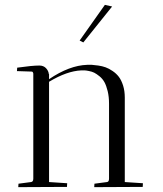

<svg xmlns="http://www.w3.org/2000/svg" viewBox="-20 -770 670 791"><path d="M117.2 -466.8Q115.7 -475.1 110.8 -475.1L49.8 -477.1L50.8 -491.2Q112.3 -500 142.1 -500Q159.2 -500 169.4 -489.3Q179.7 -478.5 181.2 -464.8H182.1V-443.8Q265.6 -500.5 338.9 -502.9Q349.1 -503.4 358.6 -502.9Q368.2 -502.4 384.8 -500Q401.4 -497.6 415 -492.7Q428.7 -487.8 443.8 -477.5Q459 -467.3 469.5 -453.6Q480 -439.9 487.1 -417.7Q494.1 -395.5 494.1 -368.2V-20L568.8 -15.1Q568.8 -14.6 568.4 -7.6Q567.9 -0.5 567.9 0L368.2 1Q368.2 -8.3 369.1 -13.2L420.9 -20Q429.2 -21 429.2 -34.2V-342.8Q429.2 -371.6 423.6 -394.5Q418 -417.5 410.2 -431.6Q402.3 -445.8 389.9 -455.8Q377.4 -465.8 368.2 -470.5Q358.9 -475.1 346.2 -477.5Q333.5 -480 328.6 -480Q323.7 -480 316.9 -480Q315.4 -480 314.9 -480Q255.9 -477.5 182.1 -433.1V-20L256.8 -15.1Q256.8 -14.6 256.3 -7.6Q255.9 -0.5 255.9 0L55.2 1Q55.2 -1.5 55.7 -6.1Q56.2 -10.7 56.2 -13.2L107.9 -20Q117.2 -21 117.2 -34.2ZM412.1 -750 441.9 -743.2 323.2 -595.2 308.1 -603Z"/></svg>

Font: Antic Didone
Style: Regular
Weight: 400
Designer: Santiago Orozco
Foundry: Santiago Orozco
Version: Version 2.000